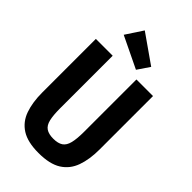

<svg xmlns="http://www.w3.org/2000/svg" viewBox="-280 -1018 1121 1121"><g transform="rotate(45 280.0 -457.5)"><path d="M278 15Q188 15 137 -17.5Q86 -50 65 -110Q44 -170 44 -251V-693H183V-260Q183 -202 191 -168Q199 -134 220.5 -119.5Q242 -105 280 -105Q319 -105 340.5 -119.5Q362 -134 370.5 -168.5Q379 -203 379 -261V-693H516V-251Q516 -170 494.5 -110Q473 -50 421.5 -17.5Q370 15 278 15ZM337 -731 142 -825 211 -930 388 -806Z"/></g></svg>

Font: Ubuntu Sans Mono
Style: Regular
Weight: 400
Monospace: yes
Designer: Dalton Maag Ltd
Foundry: Dalton Maag Ltd
Version: Version 1.006